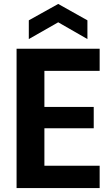

<svg xmlns="http://www.w3.org/2000/svg" viewBox="-20 -953 565 973"><path d="M64 0ZM64 0ZM485 0H64V-706H485V-594H205V-411H455V-303H205V-113H485ZM423 -755 275 -840 126 -755V-850L275 -933L423 -850Z"/></svg>

Font: Ulagadi Sans SemiBold
Style: Regular
Weight: 600
Designer: Ninad Kale (Devanagari), Jonny Pinhorn (Latin)
Foundry: Indian Type Foundry
Version: Version 3.01;March 29, 2020;FontCreator 12.0.0.2522 64-bit; 